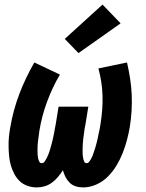

<svg xmlns="http://www.w3.org/2000/svg" viewBox="-20 -811 640 839"><path d="M141 8Q120 8 100 1Q80 -6 66 -19.5Q52 -33 42.5 -51Q33 -69 27.5 -88Q22 -107 20 -127.5Q18 -148 17.5 -169.5Q17 -191 19 -212.5Q21 -234 25 -255Q31 -291 41 -328Q51 -365 64.5 -400.5Q78 -436 94.5 -470.5Q111 -505 130 -538L242 -485Q225 -457 211 -427Q197 -397 185.5 -366Q174 -335 165.5 -302.5Q157 -270 152 -239Q151 -231 150 -223.5Q149 -216 148 -208.5Q147 -201 146 -193.5Q145 -186 144.5 -178.5Q144 -171 144 -163.5Q144 -156 144 -148.5Q144 -141 144.5 -133.5Q145 -126 146.5 -119Q148 -112 151.5 -105Q155 -98 162 -98Q170 -98 175 -105Q180 -112 183.5 -119Q187 -126 190 -133Q193 -140 195.5 -147.5Q198 -155 200 -162Q202 -169 204 -176.5Q206 -184 208 -191.5Q210 -199 211.5 -206Q213 -213 214.5 -220.5Q216 -228 217.5 -235.5Q219 -243 220 -250.5Q221 -258 223 -265L236 -345H366L353 -265Q351 -258 350 -250.5Q349 -243 348 -235.5Q347 -228 346 -220.5Q345 -213 344 -206Q343 -199 342.5 -191.5Q342 -184 341.5 -176.5Q341 -169 341 -161.5Q341 -154 341 -147Q341 -140 341.5 -133Q342 -126 343.5 -119Q345 -112 348 -105Q351 -98 358 -98Q365 -98 369.5 -104Q374 -110 377.5 -116Q381 -122 383.5 -128Q386 -134 388 -140.5Q390 -147 392.5 -153.5Q395 -160 396.5 -166Q398 -172 400 -178.5Q402 -185 403.5 -191.5Q405 -198 406.5 -204.5Q408 -211 409 -217Q410 -223 411.5 -229.5Q413 -236 414.5 -242.5Q416 -249 417 -255.5Q418 -262 419 -268Q424 -299 426.5 -330.5Q429 -362 428 -393Q427 -424 422.5 -453.5Q418 -483 410 -512L535 -538Q543 -503 548.5 -468Q554 -433 555.5 -397.5Q557 -362 555 -327Q553 -292 547 -255Q542 -226 534.5 -198Q527 -170 516 -142Q505 -114 489 -87.5Q473 -61 451 -39Q429 -17 400.5 -4.5Q372 8 343 8Q326 8 310.5 3Q295 -2 284 -13Q273 -24 266 -38Q259 -52 255 -67Q245 -52 233.5 -38Q222 -24 207 -13Q192 -2 175 3Q158 8 141 8ZM323 -579 263 -641 428 -791 507 -709Z"/></svg>

Font: Iosevka Curly Slab HvExObl
Style: Regular
Weight: 900
Width: 7
Italic angle: -9°
Monospace: yes
Designer: Belleve Invis
Foundry: Belleve Invis
Version: Version 11.1.0; ttfautohint (v1.8.3)